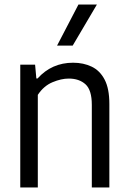

<svg xmlns="http://www.w3.org/2000/svg" viewBox="-20 -828 568 848"><path d="M69.5 0V-542.5H135L140.5 -481.5H146Q208.5 -551 303 -551Q349 -551 385.2 -533.5Q421.5 -516 442.2 -476.2Q463 -436.5 463 -369V0H385.5V-365Q385.5 -430.5 357.5 -455.8Q329.5 -481 283.5 -481Q250.5 -481 211.8 -464.8Q173 -448.5 147 -409V0ZM232 -626.5 326.5 -808H408L301 -626.5Z"/></svg>

Font: Encode Sans SmCnd
Style: Regular
Weight: 400
Width: 4
Designer: Multiple Designers
Foundry: Impallari Type
Version: Version 3.002; ttfautohint (v1.8.3) -l 8 -r 50 -G 200 -x 14 